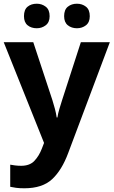

<svg xmlns="http://www.w3.org/2000/svg" viewBox="-20 -773 611 1033"><path d="M0 -546H159L262 -234Q269 -212 275.5 -187.5Q282 -163 285 -141H289Q292 -162 299.5 -187Q307 -212 314 -234L415 -546H571L347 50Q313 142 260.5 191Q208 240 111 240Q85 240 66.5 237.5Q48 235 35 232V113Q45 115 61 117Q77 119 94 119Q140 119 165 92.5Q190 66 205 27L217 -4ZM109 -686Q109 -721 128.5 -737Q148 -753 178 -753Q205 -753 226 -737Q247 -721 247 -686Q247 -653 226 -637Q205 -621 178 -621Q148 -621 128.5 -637Q109 -653 109 -686ZM325 -686Q325 -721 345 -737Q365 -753 394 -753Q422 -753 442.5 -737Q463 -721 463 -686Q463 -653 442.5 -637Q422 -621 394 -621Q365 -621 345 -637Q325 -653 325 -686Z"/></svg>

Font: Noto Sans Khmer UI
Style: Bold
Weight: 700
Designer: Danh Hong and the Monotype Design Team
Foundry: Monotype Imaging Inc.
Version: Version 2.002; ttfautohint (v1.8.4.7-5d5b)